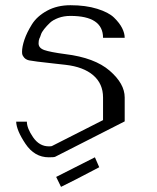

<svg xmlns="http://www.w3.org/2000/svg" viewBox="-20 -603 602 736"><path d="M343.8 0 360.4 38.1 270.5 85 213.9 113.3 195.3 75.2ZM250 -583Q308.6 -583 352.5 -569.3Q396.5 -555.7 417.5 -535.2Q438.5 -514.6 448.2 -495.1Q458 -475.6 458 -458H375Q375 -542 250 -542Q224.6 -542 203.6 -534.2Q182.6 -526.4 170.9 -515.1Q159.2 -503.9 149.4 -491.7Q139.6 -479.5 136.7 -469.7Q133.8 -460 130.9 -455.1Q127.9 -448.2 127.9 -436.5Q127.9 -418.9 149.9 -411.1Q171.9 -403.3 230.5 -395.5Q342.8 -381.8 400.4 -332Q458 -282.2 458 -229.5V-137.7Q453.1 -134.8 348.6 -82Q244.1 -29.3 191.4 -2Q187.5 0 167 0Q112.3 0 77.6 -51.8Q43 -103.5 42 -136.7H83Q83 -111.3 106.9 -76.7Q130.9 -42 167 -42Q175.8 -42 178.7 -43L375 -142.6V-229.5Q375 -282.2 337.4 -314.5Q299.8 -346.7 231.4 -354.5Q214.8 -356.4 187.5 -359.4Q106.4 -368.2 91.3 -371.6Q76.2 -375 69.3 -386.7Q67.4 -389.6 66.4 -391.6Q64.5 -395.5 64.5 -404.3Q64.5 -423.8 73.7 -451.2Q83 -478.5 102.5 -509.8Q122.1 -541 160.6 -562Q199.2 -583 250 -583Z"/></svg>

Font: wanta
Style: Medium
Weight: 500
Version: Version 0.91